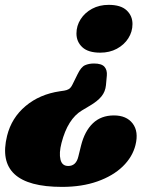

<svg xmlns="http://www.w3.org/2000/svg" viewBox="-20 -558 582 771"><path d="M405.5 -216Q403 -190 387.5 -171Q372 -152 342.5 -134.5L309 -114.5Q252 -80.5 227 16Q216.5 56.5 222.8 82.5Q229 108.5 254 108.5Q285.5 108.5 294.5 71L305.5 26.5Q320 -31.5 353 -63Q386 -94.5 437.5 -94.5Q488 -94.5 512.8 -62Q537.5 -29.5 524 24.5Q512 72.5 472.8 110.5Q433.5 148.5 371.2 170.5Q309 192.5 229 192.5Q-42.5 192.5 8.5 -13Q26.5 -85 82.8 -132.2Q139 -179.5 220.5 -191.5L237.5 -194Q248 -195.5 256.2 -200.2Q264.5 -205 271.5 -219.5L291.5 -260Q305.5 -289 321.2 -296Q337 -303 357.5 -303Q388 -303 399.5 -289.8Q411 -276.5 409 -254.5ZM416.5 -538.5Q465 -538.5 488.5 -516.5Q512 -494.5 512 -461.5Q512 -430.5 495.2 -404.2Q478.5 -378 449.2 -362.2Q420 -346.5 382.5 -346.5Q334 -346.5 310.5 -368.5Q287 -390.5 287 -423.5Q287 -454.5 303.8 -480.8Q320.5 -507 349.8 -522.8Q379 -538.5 416.5 -538.5Z"/></svg>

Font: Fraunces 144pt S100 Black
Style: Italic
Weight: 900
Italic angle: -16°
Version: Version 1.000; ttfautohint (v1.8.3)